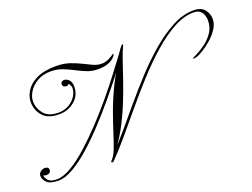

<svg xmlns="http://www.w3.org/2000/svg" viewBox="-180 -771 1276 971"><g transform="rotate(-20 457.5 -285.0)"><path d="M286 3Q280 8 275 5.5Q270 3 279 -6Q294 -21 307 -54.5Q320 -88 335 -136Q350 -184 371 -241.5Q392 -299 422.5 -361Q453 -423 496 -484Q499 -488 503 -490.5Q507 -493 506 -489Q506 -488 486.5 -461Q467 -434 433 -390.5Q399 -347 355.5 -295Q312 -243 263.5 -191Q215 -139 166 -95.5Q117 -52 72 -26Q27 0 -8 0Q-54 0 -71 -17.5Q-88 -35 -88 -53Q-88 -67 -76.5 -75.5Q-65 -84 -55 -84Q-33 -84 -33 -67Q-33 -58 -39.5 -52.5Q-46 -47 -56 -47Q-63 -47 -68 -49.5Q-73 -52 -73 -52Q-73 -39 -60.5 -24Q-48 -9 -14 -9Q20 -9 64 -35Q108 -61 156.5 -104.5Q205 -148 254 -200Q303 -252 347.5 -305.5Q392 -359 427.5 -405.5Q463 -452 486 -483Q509 -514 513 -521Q519 -529 524.5 -534Q530 -539 532 -537Q534 -535 527 -521Q518 -504 504 -462.5Q490 -421 471 -365Q452 -309 427 -248Q402 -187 370.5 -130Q339 -73 300 -29Q294 -23 295.5 -26.5Q297 -30 302 -37Q307 -44 310 -47Q341 -76 383 -126Q425 -176 475 -235.5Q525 -295 580.5 -355Q636 -415 694.5 -465Q753 -515 811.5 -545.5Q870 -576 926 -576Q966 -576 984.5 -553.5Q1003 -531 1003 -502Q1003 -475 985.5 -448.5Q968 -422 942 -400Q916 -378 891.5 -363.5Q867 -349 853 -347Q844 -346 840.5 -346.5Q837 -347 847 -353Q847 -353 866.5 -362.5Q886 -372 912 -390.5Q938 -409 958 -437.5Q978 -466 978 -504Q978 -516 973.5 -530.5Q969 -545 957 -555.5Q945 -566 922 -566Q870 -566 813.5 -535Q757 -504 699 -453Q641 -402 584 -339.5Q527 -277 473.5 -212.5Q420 -148 372.5 -92Q325 -36 286 3ZM110 -314Q49 -314 21.5 -346Q-6 -378 -6 -421Q-6 -451 12.5 -480.5Q31 -510 71 -529.5Q111 -549 175 -549Q215 -549 247 -538.5Q279 -528 304.5 -515Q330 -502 353 -491.5Q376 -481 398 -481Q420 -481 440 -491.5Q460 -502 464 -506Q469 -510 470 -508Q471 -506 469 -501Q468 -498 458 -488Q448 -478 427 -469.5Q406 -461 371 -461Q340 -461 312.5 -472Q285 -483 258.5 -497Q232 -511 203.5 -522Q175 -533 142 -533Q99 -533 68.5 -515Q38 -497 22 -471Q6 -445 6 -421Q6 -384 30.5 -353.5Q55 -323 110 -323Q139 -323 163.5 -336.5Q188 -350 202.5 -372Q217 -394 217 -418Q217 -424 212.5 -433Q208 -442 206 -442Q206 -442 202 -438.5Q198 -435 191 -435Q185 -435 178.5 -439Q172 -443 172 -452Q172 -460 177.5 -464.5Q183 -469 190 -469Q204 -469 216 -457Q228 -445 228 -420Q228 -374 193 -344Q158 -314 110 -314Z"/></g></svg>

Font: Kapakana
Style: Regular
Weight: 400
Designer: Kousuke Nagai
Version: Version 1.002